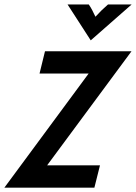

<svg xmlns="http://www.w3.org/2000/svg" viewBox="-52 -860 623 880"><path d="M-31.9 0 354.2 -522.9H129.2L154.2 -625H550.7L163.9 -102.1H406.2L380.6 0ZM363.9 -675 257.6 -839.6H354.9Q363.9 -826.4 370.8 -813.2Q377.8 -800 385.4 -783.3Q400.7 -800 414.2 -813.2Q427.8 -826.4 443.1 -839.6H551.4Z"/></svg>

Font: Afacad SemiBold
Style: Italic
Weight: 600
Italic angle: -14°
Designer: Kristian Moeller
Foundry: Dicotype
Version: Version 1.000